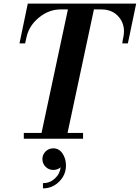

<svg xmlns="http://www.w3.org/2000/svg" viewBox="-20 -768 774 1063"><path d="M111.8 0V-32.2H210L356 -715.8H314.9Q251 -715.8 196 -671.1Q141.1 -626.5 127 -563L119.1 -527.8H87.9L133.8 -748H733.9L688 -527.8H657.2L659.2 -544.4Q660.6 -552.2 663.1 -563Q675.8 -627 640.1 -671.4Q604.5 -715.8 541 -715.8H500L354 -32.2H439.9V0ZM274.9 53.2Q306.6 53.2 325.9 81.5Q345.2 109.9 345.2 147.9Q345.2 200.2 307.6 237.5Q270 274.9 217.8 274.9V246.1Q255.4 246.1 283.4 220.7Q311.5 195.3 315.9 158.2Q298.8 172.9 274.9 172.9Q250 172.9 232.4 155.3Q214.8 137.7 214.8 112.8Q214.8 87.9 232.4 70.6Q250 53.2 274.9 53.2Z"/></svg>

Font: Fin Serif Display
Style: Italic
Weight: 400
Italic angle: -12°
Designer: J. Blake Harris
Version: Version 1.006;FEAKit 1.0